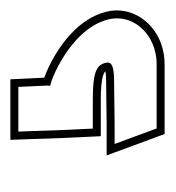

<svg xmlns="http://www.w3.org/2000/svg" viewBox="-4 -90 330 361"><g transform="rotate(-90 160.5 90.0)"><path d="M94.1 -13 93.1 -40H177.1L179.6 13L179.2 20C188.2 20 279.5 56 301.5 121C320.3 172 277.3 221 218 220H138H99L69.8 141H108.8L188.5 140C219.5 140 226.3 134 221.5 121L221.1 120C215.9 106 200.7 100 153.7 100H113.7H98.7L96.2 47ZM77.6 -55 81.2 47.6 84.4 115H153.7C197.7 115 205.2 121.8 206.4 123.8C201.7 124.7 196.7 125 188.4 125L108.8 126H48.3L88.5 235H217.9C232.3 235.2 246.4 232.8 259 228.2C304.4 211.5 333.5 164.6 315.6 116C294.5 53.5 221.3 18.4 194.5 8.7L191.4 -55Z"/></g></svg>

Font: Nordica Plus
Style: NordicaClassicLightConOpOblOl
Weight: 300
Version: Version 1.01